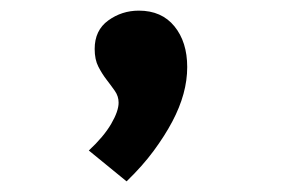

<svg xmlns="http://www.w3.org/2000/svg" viewBox="-20 -170 540 361"><path d="M218 171 147 113Q175 87 189 63Q203 39 203 23Q203 11 196 1Q189 -9 180.5 -20Q172 -31 165 -44.5Q158 -58 158 -78Q158 -113 183.5 -131.5Q209 -150 241 -150Q284 -150 308 -120.5Q332 -91 332 -44Q332 -19 325 6.5Q318 32 304 58.5Q290 85 269 113.5Q248 142 218 171Z"/></svg>

Font: Inconsolata ExtraBold
Style: Regular
Weight: 800
Designer: Raph Levien, Cyreal, Brenton Simpson
Foundry: Raph Levien, Cyreal, Google
Version: Version 3.001